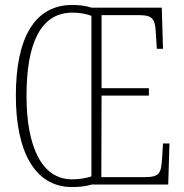

<svg xmlns="http://www.w3.org/2000/svg" viewBox="-20 -745 742 775"><path d="M271 10C300 10 327 7 350 0H659L664 -166H638L634 -102C630 -44 623 -30 561 -30H389L390 -359H581V-389H390V-684H536C600 -684 607 -670 610 -596L613 -548H638L633 -714H350C328 -721 302 -725 272 -725C120 -725 44 -593 44 -359C44 -137 118 10 271 10ZM271 -21C148 -21 87 -154 87 -358C87 -570 144 -694 272 -694C303 -694 328 -689 349 -681V-33C327 -26 302 -21 271 -21Z"/></svg>

Font: Noto Serif Khmer ExtraCondensed ExtraLight
Style: Regular
Weight: 200
Width: 2
Designer: Danh Hong and the Monotype Design Team
Foundry: Monotype Imaging Inc.
Version: Version 2.004